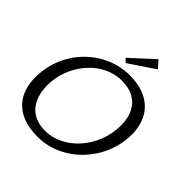

<svg xmlns="http://www.w3.org/2000/svg" viewBox="-235 -1052 1226 1226"><g transform="rotate(45 378.5 -438.5)"><path d="M19 -249C19 -103 100 10 298 10C523 10 714 -191 714 -427C714 -572 628 -685 437 -685C217 -685 19 -498 19 -249ZM109 -268C109 -454 252 -625 424 -625C573 -625 624 -527 624 -417C624 -221 474 -51 305 -51C159 -51 109 -158 109 -268ZM339 -745 363 -721 537 -838 494 -887Z"/></g></svg>

Font: KpSans
Style: Italic
Weight: 400
Italic angle: -11°
Version: Version 0.66